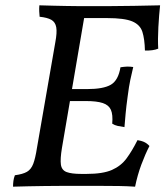

<svg xmlns="http://www.w3.org/2000/svg" viewBox="-20 -699 623 722"><path d="M29 3Q29 -8 30.5 -19Q32 -30 36 -40Q66 -44 81.5 -53Q97 -62 105 -83Q113 -104 119 -143L188 -540Q195 -577 191.5 -596.5Q188 -616 173 -624.5Q158 -633 129 -636Q128 -646 127.5 -656.5Q127 -667 128 -679Q157 -678 183 -677.5Q209 -677 231.5 -676.5Q254 -676 272.5 -676Q291 -676 304 -676L213 -143Q206 -101 209 -80Q212 -59 230.5 -52Q249 -45 286 -45L280 0Q244 0 211 0Q178 0 147.5 0.5Q117 1 87.5 1.5Q58 2 29 3ZM488 3Q459 1 428 0.5Q397 0 361 0Q325 0 280 0L286 -45H305Q367 -45 401 -60Q435 -75 456 -103.5Q477 -132 497 -172Q511 -170 522 -165Q533 -160 542 -150Q526 -119 511.5 -80Q497 -41 488 3ZM448 -221Q434 -223 422.5 -225.5Q411 -228 402 -234Q405 -268 397 -286Q389 -304 366.5 -311.5Q344 -319 303 -319H234L242 -364H307Q369 -364 397 -380.5Q425 -397 433 -446Q446 -448 457 -448.5Q468 -449 481 -447Q475 -422 470 -398.5Q465 -375 460 -336Q455 -300 452.5 -273Q450 -246 448 -221ZM525 -509Q524 -552 515.5 -579Q507 -606 477.5 -618.5Q448 -631 383 -631H276L304 -676Q350 -676 394 -676Q438 -676 484.5 -677Q531 -678 582 -679Q578 -642 575.5 -596.5Q573 -551 575 -516Q556 -508 525 -509Z"/></svg>

Font: Vollkorn
Style: Italic
Weight: 400
Italic angle: -11°
Designer: Friedrich Althausen
Foundry: Friedrich Althausen
Version: Version 5.001